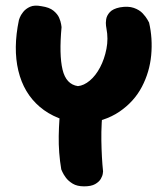

<svg xmlns="http://www.w3.org/2000/svg" viewBox="-20 -665 593 680"><path d="M271 -226Q178 -238 121 -286.5Q64 -335 45 -414.5Q26 -494 47 -594Q47 -594 50 -602.5Q53 -611 62 -622.5Q71 -634 86.5 -641Q102 -648 127 -643Q155 -639 169.5 -627Q184 -615 189.5 -602Q195 -589 196.5 -579Q198 -569 198 -569Q189 -471 201.5 -418.5Q214 -366 256 -360Q277 -362 298 -379.5Q319 -397 334.5 -426.5Q350 -456 357 -492Q364 -528 357 -564Q357 -564 355.5 -573.5Q354 -583 356 -596.5Q358 -610 369 -622Q380 -634 405 -639Q434 -644 454 -637Q474 -630 485.5 -617.5Q497 -605 502.5 -595Q508 -585 508 -585Q521 -529 515.5 -469.5Q510 -410 482.5 -357.5Q455 -305 403 -269.5Q351 -234 271 -226ZM278 -5Q253 -5 237.5 -14.5Q222 -24 213.5 -35.5Q205 -47 201 -56Q197 -65 197 -65Q187 -124 188 -183.5Q189 -243 196 -299L346 -297Q338 -228 339 -167Q340 -106 345 -58Q345 -58 344 -50Q343 -42 337 -31.5Q331 -21 317 -13Q303 -5 278 -5Z"/></svg>

Font: Sour Gummy
Style: Bold
Weight: 700
Designer: Stefie Justprince
Foundry: Eifetstype
Version: Version 1.000